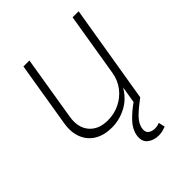

<svg xmlns="http://www.w3.org/2000/svg" viewBox="-209 -666 998 998"><g transform="rotate(-45 290.5 -166.5)"><path d="M232.9 7.8Q177.2 7.8 137.9 -15.6Q98.6 -39.1 81.1 -82.5Q63.5 -126 73.7 -186L132.3 -542.5H176.3L118.2 -188.5Q106.4 -118.2 141.6 -75.9Q176.8 -33.7 245.1 -33.7Q292 -33.7 332.5 -53.5Q373 -73.2 400.6 -108.9Q428.2 -144.5 436 -192.4L493.7 -542.5H538.1L448.2 0H405.3L425.3 -122.1H433.6Q402.3 -55.2 348.4 -23.7Q294.4 7.8 232.9 7.8ZM376.5 209Q339.4 209 314.2 188.5Q289.1 168 295.9 127Q302.2 88.9 333.5 55.7Q364.7 22.5 407.7 -7.8L448.2 0Q406.7 30.8 376.5 59.8Q346.2 88.9 340.8 121.6Q336.9 147 351.6 158.2Q366.2 169.4 388.2 169.4Q397.9 169.4 406.5 167.5Q415 165.5 422.4 162.1L430.2 197.8Q418.9 202.1 405.8 205.6Q392.6 209 376.5 209Z"/></g></svg>

Font: Inter 16pt ExtraLight
Style: Italic
Weight: 250
Italic angle: -9.3988°
Version: Version 4.001;git-66647c0bb